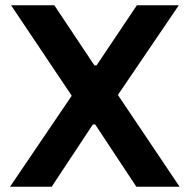

<svg xmlns="http://www.w3.org/2000/svg" viewBox="-20 -708 719 728"><path d="M18 0 252 -345 22 -688H186L338 -460H346L499 -688H658L427 -348L661 0H497L341 -236H332L176 0Z"/></svg>

Font: Saira Thin SemiBold
Style: Regular
Weight: 600
Version: Version 1.101